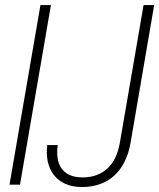

<svg xmlns="http://www.w3.org/2000/svg" viewBox="-20 -731 630 760"><path d="M59.1 0 181.6 -710.9H140.1L17.6 0ZM548.3 -710.9 454.1 -164.1Q448.7 -133.8 437.3 -108.9Q425.8 -84 407.7 -66.4Q389.2 -48.3 364 -38.6Q338.9 -28.8 306.2 -28.8Q275.9 -28.8 255.4 -38.3Q234.9 -47.9 223.1 -64.9Q211.4 -82 208 -105.5Q204.6 -128.9 208.5 -156.7H167Q162.6 -120.6 169.4 -90.3Q176.3 -60.1 193.8 -37.6Q210.9 -15.6 238.8 -3.2Q266.6 9.3 305.2 9.3Q345.7 9.3 378.4 -3.2Q411.1 -15.6 435.1 -38.6Q459 -61.5 474.4 -93.5Q489.7 -125.5 496.6 -164.6L590.3 -710.9Z"/></svg>

Font: Roboto Mono ExtraLight
Style: Italic
Weight: 250
Italic angle: -10°
Monospace: yes
Designer: Google
Version: Version 3.000